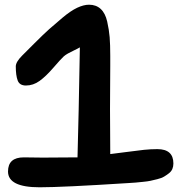

<svg xmlns="http://www.w3.org/2000/svg" viewBox="-20 -768 791 815"><path d="M447 -304Q447 -274 447.5 -211.5Q448 -149 448 -114Q467 -116 514.5 -122.5Q562 -129 591 -132Q620 -135 648 -135Q716 -135 716 -74Q716 -61 711.5 -50.5Q707 -40 696.5 -32Q686 -24 676 -18Q666 -12 648 -7.5Q630 -3 618.5 -0.5Q607 2 586 4Q565 6 555.5 7Q546 8 526 9Q245 27 148 27Q14 27 14 -40Q14 -100 81 -100Q94 -100 121 -99.5Q148 -99 162 -99Q185 -99 234 -99.5Q283 -100 309 -100Q314 -272 319 -567Q309 -561 294 -554Q279 -547 268.5 -541Q258 -535 251 -529Q238 -517 206.5 -480.5Q175 -444 148 -424.5Q121 -405 90 -405Q63 -405 55 -426.5Q47 -448 47 -486Q47 -505 74 -532Q85 -543 125.5 -583.5Q166 -624 188.5 -644Q211 -664 245.5 -693Q280 -722 307.5 -735Q335 -748 358 -748Q388 -748 407.5 -730Q427 -712 435 -676.5Q443 -641 445.5 -610Q448 -579 448 -531V-488Q448 -460 447.5 -400Q447 -340 447 -304Z"/></svg>

Font: Because We Learn
Style: Regular
Weight: 400
Designer: Liz Wetzel, Aaron Williamson, Russ McMullin
Foundry: Red Hat
Version: Version 1.000